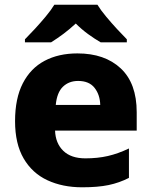

<svg xmlns="http://www.w3.org/2000/svg" viewBox="-20 -786 643 816"><path d="M309 -559Q425 -559 493 -495.5Q561 -432 561 -309V-231H214Q216 -177 249 -145Q282 -113 343 -113Q395 -113 438.5 -123Q482 -133 528 -155V-30Q487 -9 441.5 0.5Q396 10 329 10Q246 10 181.5 -20Q117 -50 80.5 -112.5Q44 -175 44 -271Q44 -368 77 -432Q110 -496 169.5 -527.5Q229 -559 309 -559ZM312 -442Q273 -442 247.5 -417.5Q222 -393 217 -340H406Q405 -383 382 -412.5Q359 -442 312 -442ZM394 -766Q408 -743 431 -715.5Q454 -688 477.5 -662.5Q501 -637 519 -619V-606H408Q382 -621 354.5 -641Q327 -661 302 -686Q275 -661 249.5 -642Q224 -623 197 -606H86V-619Q105 -638 128.5 -663.5Q152 -689 174.5 -716Q197 -743 211 -766Z"/></svg>

Font: Noto Sans Bengali ExtraBold
Style: Regular
Weight: 800
Designer: Jelle Bosma - Monotype Design Team
Foundry: Monotype Imaging Inc.
Version: Version 2.003; ttfautohint (v1.8.4.7-5d5b)